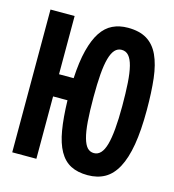

<svg xmlns="http://www.w3.org/2000/svg" viewBox="-101 -733 751 829"><g transform="rotate(15 275.0 -319.0)"><path d="M370.1 -648.9Q421.9 -648.9 455.1 -628.7Q488.3 -608.4 507.1 -567.9Q525.9 -527.3 533 -466.8Q540 -406.2 540 -326.2Q540 -234.9 529.1 -170.9Q518.1 -106.9 496.3 -66.4Q474.6 -25.9 441.9 -7.3Q409.2 11.2 365.2 11.2Q320.3 11.2 289.3 -4.9Q258.3 -21 238.5 -56.2Q218.8 -91.3 209.5 -146.2Q200.2 -201.2 198.2 -278.8H133.8V0H25.9V-638.2H133.8V-377.9H199.2Q203.1 -452.1 216.3 -503.9Q229.5 -555.7 250.7 -587.9Q272 -620.1 302 -634.5Q332 -648.9 370.1 -648.9ZM433.1 -315.9Q433.1 -375 430.2 -419.2Q427.2 -463.4 419.9 -492.2Q412.6 -521 400.1 -535.4Q387.7 -549.8 368.2 -549.8Q350.6 -549.8 338.1 -536.4Q325.7 -522.9 317.9 -495.1Q310.1 -467.3 306.6 -424.1Q303.2 -380.9 303.2 -321.8Q303.2 -257.8 306.6 -213.1Q310.1 -168.5 317.9 -140.6Q325.7 -112.8 337.6 -100.3Q349.6 -87.9 367.2 -87.9Q402.3 -87.9 417.7 -143.1Q433.1 -198.2 433.1 -315.9Z"/></g></svg>

Font: Code New Roman
Style: Bold
Weight: 700
Monospace: yes
Designer: Sam Radian
Foundry: Code New Roman
Version: Version 1.508 October 19, 2014